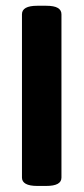

<svg xmlns="http://www.w3.org/2000/svg" viewBox="-20 -630 285 653"><path d="M54.7 -25.9V-581.5Q54.7 -610.4 106.9 -610.4H137.2Q164.1 -610.4 176.5 -603Q189 -595.7 189 -581.5V-25.9Q189 2.4 137.2 2.4H106.9Q80.6 2.4 67.6 -4.9Q54.7 -12.2 54.7 -25.9Z"/></svg>

Font: Jaldi
Style: Bold
Weight: 400
Designer: Pablo Cosgaya and Nicolas Silva
Foundry: Omnibus-Type
Version: Version 1.007